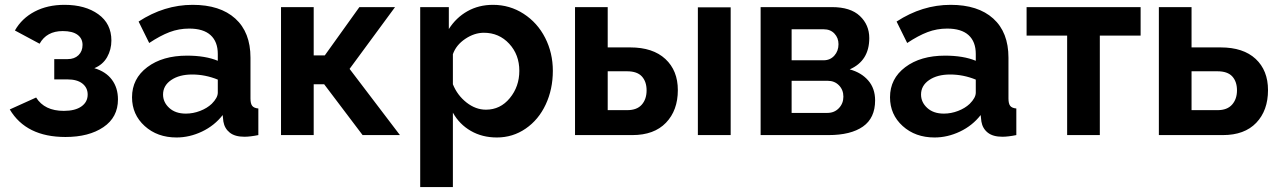

<svg xmlns="http://www.w3.org/2000/svg" viewBox="-20 -553 5234 786"><path d="M248 7.8Q86.9 7.8 20 -105L127.9 -153.8Q162.1 -99.1 241.2 -99.1Q287.6 -99.1 313.2 -117.2Q338.9 -135.3 338.9 -166Q338.9 -193.8 317.4 -210.9Q295.9 -228 255.9 -228H202.1V-311H256.8Q284.7 -311 301.3 -327.1Q317.9 -343.3 317.9 -369.1Q317.9 -395.5 297.4 -410.6Q276.9 -425.8 236.8 -425.8Q170.9 -425.8 142.1 -374L41 -428.2Q69.3 -478 121.8 -505.6Q174.3 -533.2 244.1 -533.2Q329.1 -533.2 382.6 -494.6Q436 -456.1 436 -387.2Q436 -350.1 418.5 -319.1Q400.9 -288.1 366.2 -273.9Q413.6 -259.8 438.2 -226.6Q462.9 -193.4 462.9 -146Q462.9 -72.8 403.3 -32.5Q343.8 7.8 248 7.8Z M520.5 -154.8Q520.5 -231 583 -278.1Q645.5 -325.2 745.6 -325.2Q820.8 -325.2 871.6 -304.2V-332Q871.6 -382.3 842 -409.2Q812.5 -436 754.4 -436Q712.4 -436 674.3 -421.6Q636.2 -407.2 590.8 -377L547.4 -464.8Q652.3 -533.2 768.6 -533.2Q880.9 -533.2 943.1 -477.1Q1005.4 -420.9 1005.4 -316.9V-149.9Q1005.4 -128.4 1012.7 -119.4Q1020 -110.4 1037.6 -108.9V0Q1003.9 6.8 980.5 6.8Q941.9 6.8 920.7 -10Q899.4 -26.9 894.5 -55.2L891.6 -82Q857.9 -38.6 806.9 -14.4Q755.9 9.8 702.6 9.8Q624 9.8 572.3 -37.1Q520.5 -84 520.5 -154.8ZM846.7 -127.9Q871.6 -152.8 871.6 -173.8V-227.1Q820.3 -248 766.6 -248Q713.9 -248 680.7 -225.3Q647.5 -202.6 647.5 -166Q647.5 -134.3 672.9 -111.1Q698.2 -87.9 740.7 -87.9Q770.5 -87.9 799.1 -98.9Q827.6 -109.9 846.7 -127.9Z M1130.4 0V-523.9H1264.2V-326.2H1309.6L1451.2 -523.9H1597.2L1411.1 -271L1617.2 0H1464.4L1307.1 -208H1264.2V0Z M1834 -91.8V212.9H1700.2V-523.9H1817.4V-434.1Q1847.2 -481 1893.6 -507.1Q1939.9 -533.2 1998 -533.2Q2066.9 -533.2 2123.5 -496.6Q2180.2 -460 2211.7 -398.2Q2243.2 -336.4 2243.2 -263.2Q2243.2 -187.5 2213.9 -125Q2184.6 -62.5 2131.8 -26.4Q2079.1 9.8 2014.2 9.8Q1954.1 9.8 1907.5 -17.1Q1860.8 -43.9 1834 -91.8ZM2106 -263.2Q2106 -329.1 2064.5 -374Q2022.9 -418.9 1960.9 -418.9Q1921.9 -418.9 1884.5 -393.8Q1847.2 -368.7 1834 -331.1V-208Q1852.1 -163.1 1889.6 -133.5Q1927.2 -104 1969.2 -104Q2028.3 -104 2067.1 -151.4Q2106 -198.7 2106 -263.2Z M2334 0V-523.9H2467.8V-358.9H2560.1Q2652.8 -358.9 2703.9 -311.5Q2754.9 -264.2 2754.9 -184.1Q2754.9 -101.1 2706.3 -50.5Q2657.7 0 2568.8 0ZM2836.9 0V-522.9H2971.2V0ZM2467.8 -102.1H2547.9Q2587.4 -102.1 2607.2 -124.5Q2627 -147 2627 -183.1Q2627 -218.8 2607.7 -240Q2588.4 -261.2 2546.9 -261.2H2467.8Z M3093.8 0V-523.9H3385.7Q3461.9 -523.9 3500.2 -487.5Q3538.6 -451.2 3538.6 -397Q3538.6 -304.2 3458.5 -269Q3506.3 -255.9 3534.4 -223.4Q3562.5 -190.9 3562.5 -142.1Q3562.5 -69.8 3512.7 -34.9Q3462.9 0 3371.6 0ZM3220.7 -306.2H3351.6Q3378.4 -306.2 3395.5 -325.2Q3412.6 -344.2 3412.6 -372.1Q3412.6 -397.9 3396 -415.5Q3379.4 -433.1 3352.5 -433.1H3220.7ZM3220.7 -90.8H3367.7Q3395.5 -90.8 3414.1 -110.1Q3432.6 -129.4 3432.6 -157.2Q3432.6 -185.1 3414.6 -203.6Q3396.5 -222.2 3368.7 -222.2H3220.7Z M3623.5 -154.8Q3623.5 -231 3686 -278.1Q3748.5 -325.2 3848.6 -325.2Q3923.8 -325.2 3974.6 -304.2V-332Q3974.6 -382.3 3945.1 -409.2Q3915.5 -436 3857.4 -436Q3815.4 -436 3777.3 -421.6Q3739.3 -407.2 3693.8 -377L3650.4 -464.8Q3755.4 -533.2 3871.6 -533.2Q3983.9 -533.2 4046.1 -477.1Q4108.4 -420.9 4108.4 -316.9V-149.9Q4108.4 -128.4 4115.7 -119.4Q4123 -110.4 4140.6 -108.9V0Q4106.9 6.8 4083.5 6.8Q4044.9 6.8 4023.7 -10Q4002.4 -26.9 3997.6 -55.2L3994.6 -82Q3960.9 -38.6 3909.9 -14.4Q3858.9 9.8 3805.7 9.8Q3727.1 9.8 3675.3 -37.1Q3623.5 -84 3623.5 -154.8ZM3949.7 -127.9Q3974.6 -152.8 3974.6 -173.8V-227.1Q3923.3 -248 3869.6 -248Q3816.9 -248 3783.7 -225.3Q3750.5 -202.6 3750.5 -166Q3750.5 -134.3 3775.9 -111.1Q3801.3 -87.9 3843.8 -87.9Q3873.5 -87.9 3902.1 -98.9Q3930.7 -109.9 3949.7 -127.9Z M4348.6 0V-407.2H4182.6V-523.9H4649.4V-407.2H4482.4V0Z M4724.1 0V-523.9H4857.9V-358.9H4977.1Q5069.8 -358.9 5120.4 -311.8Q5170.9 -264.6 5170.9 -184.1Q5170.9 -100.6 5122.8 -50.3Q5074.7 0 4986.3 0ZM4857.9 -102.1H4964.8Q5003.9 -102.1 5023.9 -124.8Q5043.9 -147.5 5043.9 -183.1Q5043.9 -218.8 5024.7 -240Q5005.4 -261.2 4963.9 -261.2H4857.9Z"/></svg>

Font: Rawline
Style: Bold
Weight: 700
Designer: Matt McInerney, Pablo Impallari, Rodrigo Fuenzalida
Foundry: Matt McInerney, Pablo Impallari, Rodrigo Fuenzalida
Version: Version 4.020;PS 004.020;hotconv 1.0.88;makeotf.lib2.5.64775